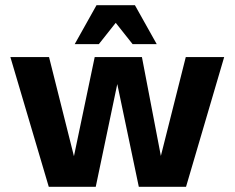

<svg xmlns="http://www.w3.org/2000/svg" viewBox="-20 -720 904 740"><path d="M697 0H515L432 -396L349 0H168L20 -500H169L265 -118L345 -500H527L600 -119L696 -500H844ZM584 -550H491L426 -632L361 -550H268L352 -700H500Z"/></svg>

Font: Fivo Sans
Style: Regular
Weight: 700
Designer: Alexander Slobzheninov
Foundry: Alexander Slobzheninov
Version: 1.0